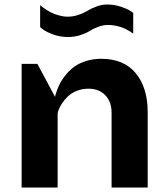

<svg xmlns="http://www.w3.org/2000/svg" viewBox="-20 -842 756 862"><path d="M481 0V-335.9Q481 -385.3 452.6 -414.6Q424.3 -443.8 377 -443.8Q348.6 -443.8 324.2 -433.8Q299.8 -423.8 284.7 -409.2Q269.5 -394.5 258.8 -378.2Q248 -361.8 243.4 -349.4Q238.8 -336.9 238.8 -331.1V0H77.1V-555.2H147.9L227.1 -407.2Q227.5 -410.6 229.2 -417Q231 -423.3 237.5 -440.9Q244.1 -458.5 253.2 -474.6Q262.2 -490.7 279.1 -510.5Q295.9 -530.3 316.2 -544.4Q336.4 -558.6 367.4 -568.4Q398.4 -578.1 434.1 -578.1Q536.1 -578.1 589.6 -513.2Q643.1 -448.2 643.1 -337.9V0ZM460.9 -821.8Q492.2 -821.8 521.5 -812.3Q550.8 -802.7 564.5 -793.5L578.1 -784.2V-690.9Q576.2 -692.4 572.5 -695.1Q568.8 -697.8 557.1 -704.6Q545.4 -711.4 533.2 -716.6Q521 -721.7 502.7 -725.8Q484.4 -730 466.8 -730Q442.9 -730 420.4 -721.4Q397.9 -712.9 382.3 -702.9Q366.7 -692.9 340.6 -684.3Q314.5 -675.8 284.2 -675.8Q250.5 -675.8 219.5 -687Q188.5 -698.2 174.3 -709L160.2 -720.2V-818.8Q162.6 -816.9 166.7 -813.2Q170.9 -809.6 184.1 -800.8Q197.3 -792 210.9 -785.2Q224.6 -778.3 244.9 -772.7Q265.1 -767.1 284.2 -767.1Q309.1 -767.1 333.5 -775.6Q357.9 -784.2 374.3 -794.4Q390.6 -804.7 414.1 -813.2Q437.5 -821.8 460.9 -821.8Z"/></svg>

Font: Sporting Grotesque
Style: Gras
Weight: 700
Designer: Lucas LE BIHAN
Foundry: Lucas LE BIHAN
Version: Version 1.001